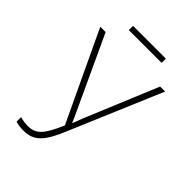

<svg xmlns="http://www.w3.org/2000/svg" viewBox="-244 -963 1089 1089"><g transform="rotate(45 300.0 -419.0)"><path d="M168 -815H431V-849H168ZM149 11C231 11 273 -34 325 -160L560 -714H520L340 -281C332 -260 323 -238 315 -216H313C303 -240 295 -257 283 -283L83 -714H40L294 -176C242 -57 212 -25 147 -25C125 -25 106 -28 85 -34V2C102 8 125 11 149 11Z"/></g></svg>

Font: Noto Sans Mono ExtraLight
Style: Regular
Weight: 200
Designer: Monotype Design Team
Foundry: Monotype Imaging Inc.
Version: Version 2.014